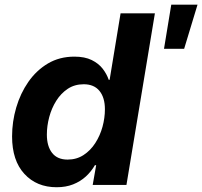

<svg xmlns="http://www.w3.org/2000/svg" viewBox="-20 -784 857 814"><path d="M220.2 9.8Q135.3 9.8 83.3 -46.9Q31.2 -103.5 31.2 -205.6Q31.2 -268.1 48.8 -328.1Q66.4 -388.2 100.3 -437Q134.3 -485.8 183.3 -514.9Q232.4 -543.9 295.4 -543.9Q339.4 -543.9 368.7 -529.5Q397.9 -515.1 415.3 -492.7Q432.6 -470.2 440.9 -445.8H444.8L491.2 -727.5H636.7L516.1 0H373L387.7 -83.5H382.3Q366.7 -56.6 343.8 -35.6Q320.8 -14.6 290 -2.4Q259.3 9.8 220.2 9.8ZM266.6 -107.4Q304.7 -107.4 334.2 -126.7Q363.8 -146 384 -177.5Q404.3 -209 414.6 -246.6Q424.8 -284.2 424.8 -320.8Q424.8 -370.1 401.9 -398.4Q378.9 -426.8 335 -426.8Q296.4 -426.8 267.3 -407.5Q238.3 -388.2 218.5 -356.7Q198.7 -325.2 188.7 -287.6Q178.7 -250 178.7 -213.4Q178.7 -164.1 200.9 -135.7Q223.1 -107.4 266.6 -107.4ZM675.3 -577.1 706.1 -764.2H817.4L760.7 -577.1Z"/></svg>

Font: Inter 20pt
Style: Bold Italic
Weight: 700
Italic angle: -9.3988°
Version: Version 4.001;git-66647c0bb